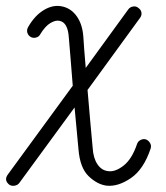

<svg xmlns="http://www.w3.org/2000/svg" viewBox="-91 -442 550 636"><path d="M262 173Q231 169 202.5 141.5Q174 114 169 53Q167 31 163.5 -6Q160 -43 156 -86L-27 164Q-32 171 -42 173Q-52 175 -60 170Q-79 155 -65 136L150 -158Q146 -208 142.5 -251.5Q139 -295 137 -317Q134 -368 106 -373Q94 -376 76.5 -366Q59 -356 42 -328Q38 -320 28 -317.5Q18 -315 10 -320Q2 -325 -0.5 -334Q-3 -343 2 -352Q24 -391 55.5 -409.5Q87 -428 118 -420Q146 -413 164 -387Q182 -361 185 -321Q186 -305 188 -277.5Q190 -250 193 -217L334 -411Q340 -419 350 -420.5Q360 -422 367 -416Q376 -410 377.5 -400.5Q379 -391 373 -383L199 -144Q204 -87 208.5 -34Q213 19 216 48Q218 82 232 102.5Q246 123 268 125Q291 128 318.5 106.5Q346 85 363 35Q366 26 375 21.5Q384 17 393 20Q402 24 406.5 32.5Q411 41 408 50Q385 119 342.5 148Q300 177 262 173Z"/></svg>

Font: Zen Kurenaido
Style: ARC
Weight: 400
Designer: Yoshimichi Ohira
Foundry: Positype
Version: Version 1.001